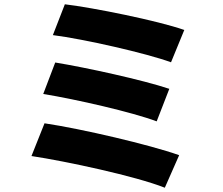

<svg xmlns="http://www.w3.org/2000/svg" viewBox="-20 -818 1040 897"><path d="M283 -798 227 -654C370 -636 665 -569 779 -527L841 -678C715 -722 416 -782 283 -798ZM238 -526 182 -379C335 -354 598 -294 712 -251L771 -403C645 -445 384 -502 238 -526ZM188 -242 127 -89C287 -65 614 5 750 59L817 -93C679 -142 362 -216 188 -242Z"/></svg>

Font: Noto Sans TC Black
Style: Regular
Weight: 900
Designer: Ryoko NISHIZUKA 西塚涼子 (kana, bopomofo & ideographs); Paul D. Hunt (Latin, Greek & Cyrillic); Sandoll Communications 산돌커뮤니
Foundry: Adobe
Version: Version 2.004;hotconv 1.0.118;makeotfexe 2.5.65603